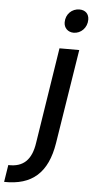

<svg xmlns="http://www.w3.org/2000/svg" viewBox="-158 -756 485 997"><g transform="rotate(5 84.0 -257.0)"><path d="M195 -597C233 -597 265 -629 265 -671C265 -701 246 -720 215 -720C176 -720 144 -690 144 -647C144 -618 165 -597 195 -597ZM-97 206C49 209 129 138 154 -18L232 -510H129L51 -11C38 79 -5 120 -83 117Z"/></g></svg>

Font: Arthouse Owned Medium
Style: Italic
Weight: 500
Italic angle: -10°
Designer: Jeremy Tribby
Foundry: Tribby Type
Version: Version 1.000;PS 001.000;hotconv 1.0.88;makeotf.lib2.5.64775